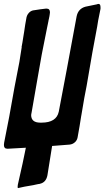

<svg xmlns="http://www.w3.org/2000/svg" viewBox="-54 -769 533 980"><path d="M78 -15 -11 -10H-17Q-34 -10 -34 -29Q-34 -36 -33 -40Q-9 -163 -7 -173Q21 -334 45 -453Q47 -466 51 -491.5Q55 -517 57 -529L56 -528Q60 -547 66 -587L69 -605Q75 -648 80 -673Q82 -691 93.5 -703.5Q105 -716 122 -717Q132 -719 151.5 -721.5Q171 -724 180 -725H184Q201 -725 201 -706Q201 -700 200 -697Q198 -687 198 -684L197 -681V-679L194 -666Q194 -662 193 -660Q189 -638 186 -626Q158 -493 135 -354L107 -193V-194Q105 -186 105 -182Q105 -143 152 -143H158Q234 -143 246 -199Q281 -380 337 -685Q345 -725 383 -735L441 -747Q445 -749 449 -749Q459 -749 459 -732V-724L447 -664Q446 -659 444.5 -648.5Q443 -638 442 -633Q420 -521 388 -330Q378 -283 361 -179V-180Q353 -129 352 -124L343 -73Q341 -55 329.5 -44Q318 -33 302 -31L212 -24L188 126Q181 162 150 169H152Q142 170 125 174L116 176Q61 185 47 189Q39 191 38 191Q36 191 36 184Q36 177 37 174Q65 52 78 -15Z"/></svg>

Font: Bangerz Fix
Style: Regular
Weight: 400
Designer: vernon adams
Foundry: Vernon Adams
Version: Version 2.10;December 28, 2023;FontCreator 13.0.0.2683 64-bi